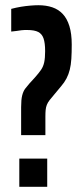

<svg xmlns="http://www.w3.org/2000/svg" viewBox="-20 -716 322 736"><path d="M61 -198V-305Q61 -334 65 -350Q69 -366 76.5 -376Q84 -386 92 -395L113 -418Q129 -436 137.5 -448.5Q146 -461 149.5 -477.5Q153 -494 153 -520Q153 -551 147 -568.5Q141 -586 126.5 -593.5Q112 -601 84 -601Q80 -601 74.5 -601Q69 -601 61.5 -600Q54 -599 44.5 -597.5Q35 -596 23 -595V-682Q42 -687 60 -690Q78 -693 96 -694.5Q114 -696 127 -696Q157 -696 180.5 -688Q204 -680 220.5 -662.5Q237 -645 246 -616Q255 -587 255 -545Q255 -514 253.5 -490.5Q252 -467 247.5 -449Q243 -431 235 -415.5Q227 -400 214 -385L189 -355Q177 -341 170 -332Q163 -323 159.5 -314Q156 -305 155 -294.5Q154 -284 154 -269V-198ZM54 0V-108H161V0Z"/></svg>

Font: Saira UltraCondensed
Style: Bold
Weight: 700
Width: 1
Designer: Hector Gatti with collaboration of the Omnibus-Type team
Foundry: Omnibus-Type
Version: Version 1.101